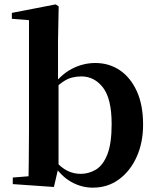

<svg xmlns="http://www.w3.org/2000/svg" viewBox="-20 -839 712 875"><path d="M38.2 0V-29.9L110.1 -35.7Q111.1 -65.2 111.1 -100.6Q111.1 -136.1 111.6 -171.6Q112.1 -207 112.1 -234.8V-747.1L34 -753.3V-780.3L233.6 -819L247.4 -810L244.4 -650.9V-464.7L246.8 -454.7V-79.1V-77.4L225.7 13.1ZM403 16.2Q351.7 16.2 305.6 -9.5Q259.4 -35.1 223.3 -89.4H212.3L230.6 -106.4Q260.2 -73.6 288.3 -60.1Q316.3 -46.7 347.6 -46.7Q385.1 -46.7 417.3 -66.2Q449.6 -85.7 469.2 -135.2Q488.8 -184.8 488.8 -273.3Q488.8 -388.7 449.6 -439.7Q410.4 -490.8 350.4 -490.8Q329.8 -490.8 308.6 -485.7Q287.4 -480.6 263.7 -464.1Q239.9 -447.6 209.1 -413.5L196.2 -442.5H215.7Q257.4 -499.3 308.1 -525.6Q358.9 -551.9 414.4 -551.9Q476.9 -551.9 525.8 -519.1Q574.7 -486.2 603.4 -423.5Q632.1 -360.9 632.1 -270.9Q632.1 -189.2 602.9 -124.3Q573.7 -59.4 522.3 -21.6Q470.9 16.2 403 16.2Z"/></svg>

Font: Noto Serif TC
Style: Regular
Weight: 200
Designer: Ryoko NISHIZUKA 西塚涼子 (kana & ideographs); Frank Grießhammer (Latin, Greek & Cyrillic); Wenlong ZHANG 张文龙 (bopomofo); San
Foundry: Adobe
Version: Version 2.001;hotconv 1.1.0;makeotfexe 2.6.0